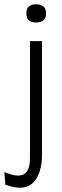

<svg xmlns="http://www.w3.org/2000/svg" viewBox="-55 -720 287 896"><path d="M37 156Q10 156 -30 142L-35 83Q27 109 56 93.5Q85 78 85 14V-528H141V5Q141 46 130 80.5Q119 115 96.5 135.5Q74 156 37 156ZM113 -615Q68 -615 68 -657Q68 -700 113 -700Q160 -700 160 -657Q160 -615 113 -615Z"/></svg>

Font: Bricolage Grotesque 10pt Condensed ExtraLight
Style: Regular
Weight: 200
Width: 3
Designer: Mathieu Triay
Foundry: Atelier Triay
Version: Version 1.000; ttfautohint (v1.8.4.7-5d5b);gftools[0.9.32]